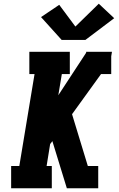

<svg xmlns="http://www.w3.org/2000/svg" viewBox="-20 -1014 640 1034"><path d="M40 0V-120H84L166 -615H138V-735H356V-615H313L294 -501L444 -730V-735H583L579 -711V-615H524L368 -399L453 -120H509V0H340L262 -254L250 -238L231 -120H259V0ZM440 -799H312L201 -922L299 -988L386 -871L512 -994L595 -916Z"/></svg>

Font: Iosevka Slab Heavy Extended
Style: Italic
Weight: 900
Width: 7
Italic angle: -9°
Monospace: yes
Designer: Belleve Invis
Foundry: Belleve Invis
Version: Version 11.1.0; ttfautohint (v1.8.3)